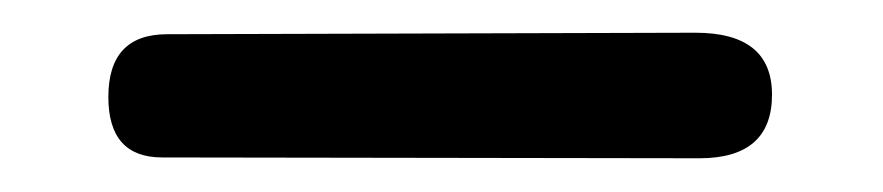

<svg xmlns="http://www.w3.org/2000/svg" viewBox="-20 -376 529 115"><path d="M80.1 -355.5 396.5 -356.4Q442.4 -356.4 442.4 -319.3Q442.4 -281.2 398.9 -281.2L77.1 -281.7Q44.9 -281.7 44.9 -317.9Q44.9 -355.5 80.1 -355.5Z"/></svg>

Font: Comic Relief LRS
Style: Regular
Weight: 400
Designer: Jeff Davis
Foundry: Loudifier
Version: Version 1.0